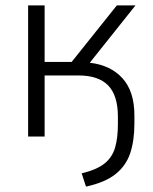

<svg xmlns="http://www.w3.org/2000/svg" viewBox="-20 -505 567 710"><path d="M298 185 282 136Q337 123 366 100Q395 77 405.5 41Q416 5 416 -45V-73Q416 -152 380 -189Q344 -226 270 -226H145V0H84V-485H145V-276H245L412 -485H481L312 -273Q389 -264 433 -215.5Q477 -167 477 -78V-48Q477 15 461.5 61.5Q446 108 407 139Q368 170 298 185Z"/></svg>

Font: Nunito Sans Light
Style: Regular
Weight: 300
Designer: Vernon Adams
Foundry: Vernon Adams
Version: Version 3.101; ttfautohint (v1.8.4.7-5d5b);gftools[0.9.27]